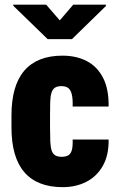

<svg xmlns="http://www.w3.org/2000/svg" viewBox="-20 -770 498 800"><path d="M237.3 -116.7Q253.9 -116.7 264.2 -122.6Q274.4 -128.4 279.1 -143.8Q283.7 -159.2 282.7 -188.5H432.6Q433.6 -123 408.4 -78.9Q383.3 -34.7 339.8 -12.5Q296.4 9.8 241.2 9.8Q187.5 9.8 147.5 -6.1Q107.4 -22 80.8 -53.2Q54.2 -84.5 41 -130.9Q27.8 -177.2 27.8 -238.8V-289.1Q27.8 -350.6 41 -397.2Q54.2 -443.8 80.8 -475.1Q107.4 -506.3 147.2 -522.2Q187 -538.1 240.2 -538.1Q297.9 -538.1 341.3 -515.6Q384.8 -493.2 409.2 -446.3Q433.6 -399.4 432.6 -326.2H282.7Q283.7 -356.4 279.5 -375.2Q275.4 -394 265.1 -402.6Q254.9 -411.1 236.3 -411.1Q218.3 -411.1 208.5 -404.3Q198.7 -397.5 194.3 -382.8Q189.9 -368.2 189.2 -345Q188.5 -321.8 188.5 -289.1V-238.8Q188.5 -205.6 189.5 -182.1Q190.4 -158.7 194.8 -144.3Q199.2 -129.9 209.2 -123.3Q219.2 -116.7 237.3 -116.7ZM172.4 -750.5 229 -685.1 285.2 -750.5H421.4V-745.1L279.8 -606.9H178.7L35.2 -746.1V-750.5Z"/></svg>

Font: Roboto Condensed Black
Style: Regular
Weight: 900
Designer: Christian Robertson
Foundry: Google
Version: Version 3.008; 2023